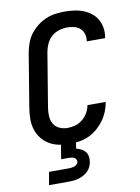

<svg xmlns="http://www.w3.org/2000/svg" viewBox="-102 -811 804 1099"><g transform="rotate(-10 300.0 -261.5)"><path d="M254 8Q222 8 191 2.5Q160 -3 134 -18Q108 -33 89.5 -56Q71 -79 61.5 -108Q52 -137 52 -168.5Q52 -200 57 -232L109 -547Q114 -574 123.5 -601Q133 -628 150.5 -651.5Q168 -675 191.5 -693.5Q215 -712 241.5 -723.5Q268 -735 295.5 -739Q323 -743 351 -743Q379 -743 406.5 -739.5Q434 -736 458.5 -726.5Q483 -717 504 -701Q525 -685 538 -662.5Q551 -640 555.5 -612.5Q560 -585 555 -557Q555 -556 554.5 -555Q554 -554 554 -553H447Q447 -554 447.5 -554.5Q448 -555 448 -555Q451 -576 445.5 -595.5Q440 -615 425.5 -628Q411 -641 391 -646Q371 -651 351 -651Q327 -651 302.5 -643.5Q278 -636 259 -619Q240 -602 229.5 -578.5Q219 -555 215 -532L163 -217Q159 -192 160.5 -167.5Q162 -143 173.5 -123.5Q185 -104 207 -94Q229 -84 254 -84Q276 -84 299 -90.5Q322 -97 341 -112.5Q360 -128 372 -149Q384 -170 388 -193H494Q490 -166 479 -139Q468 -112 451 -88.5Q434 -65 411.5 -45.5Q389 -26 363 -14Q337 -2 309 3Q281 8 254 8ZM92 220 105 145H220Q228 145 236 144Q244 143 252 140.5Q260 138 267 131.5Q274 125 275 117Q276 109 272 102Q268 95 261 91.5Q254 88 246 87Q238 86 229 86H186L200 0H287L281 41Q296 45 309.5 51.5Q323 58 332.5 69.5Q342 81 345 96.5Q348 112 345 129Q343 143 336.5 157Q330 171 319 182Q308 193 294 200.5Q280 208 265.5 212.5Q251 217 236.5 218.5Q222 220 207 220Z"/></g></svg>

Font: Iosevka SS04 SmBd Ex Obl
Style: Regular
Weight: 600
Width: 7
Italic angle: -9°
Monospace: yes
Designer: Belleve Invis
Foundry: Belleve Invis
Version: Version 19.0.0; ttfautohint (v1.8.4)